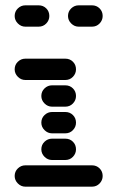

<svg xmlns="http://www.w3.org/2000/svg" viewBox="-20 -710 440 720"><path d="M35 -50Q35 -34 47 -22Q59 -10 75 -10H325Q342 -10 353.5 -22Q365 -34 365 -50Q365 -67 353.5 -78.5Q342 -90 325 -90H75Q59 -90 47 -78.5Q35 -67 35 -50ZM135 -150Q135 -134 147 -122Q159 -110 175 -110H225Q242 -110 253.5 -122Q265 -134 265 -150Q265 -167 253.5 -178.5Q242 -190 225 -190H175Q159 -190 147 -178.5Q135 -167 135 -150ZM135 -250Q135 -234 147 -222Q159 -210 175 -210H225Q242 -210 253.5 -222Q265 -234 265 -250Q265 -267 253.5 -278.5Q242 -290 225 -290H175Q159 -290 147 -278.5Q135 -267 135 -250ZM135 -350Q135 -334 147 -322Q159 -310 175 -310H225Q242 -310 253.5 -322Q265 -334 265 -350Q265 -367 253.5 -378.5Q242 -390 225 -390H175Q159 -390 147 -378.5Q135 -367 135 -350ZM35 -450Q35 -434 47 -422Q59 -410 75 -410H225Q242 -410 253.5 -422Q265 -434 265 -450Q265 -467 253.5 -478.5Q242 -490 225 -490H75Q59 -490 47 -478.5Q35 -467 35 -450ZM235 -650Q235 -634 247 -622Q259 -610 275 -610H325Q342 -610 353.5 -622Q365 -634 365 -650Q365 -667 353.5 -678.5Q342 -690 325 -690H275Q259 -690 247 -678.5Q235 -667 235 -650ZM35 -650Q35 -634 47 -622Q59 -610 75 -610H125Q142 -610 153.5 -622Q165 -634 165 -650Q165 -667 153.5 -678.5Q142 -690 125 -690H75Q59 -690 47 -678.5Q35 -667 35 -650Z"/></svg>

Font: Matrix Sans Raster
Style: Regular
Weight: 400
Designer: Brad Neil
Version: Version 1.100